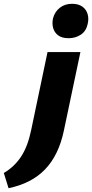

<svg xmlns="http://www.w3.org/2000/svg" viewBox="-146 -701 484 1010"><path d="M18 -17 104 -427H277L190 -14Q163 115 91.5 189.5Q20 264 -101 289L-126 209Q-71 177 -35.5 123.5Q0 70 18 -17ZM215 -500Q180 -500 160 -515Q140 -530 133.5 -554Q127 -578 133 -605Q142 -639 168.5 -660Q195 -681 233 -681Q267 -681 287.5 -666Q308 -651 315 -626.5Q322 -602 315 -574Q307 -537 279 -518.5Q251 -500 215 -500Z"/></svg>

Font: Ysabeau Infant Black
Style: Italic
Weight: 900
Italic angle: -12°
Designer: Christian Thalmann (Catharsis Fonts)
Version: Version 2.001;gftools[0.9.30]; featfreeze: ss01,ss02,lnum